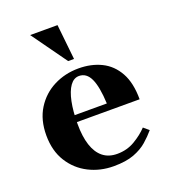

<svg xmlns="http://www.w3.org/2000/svg" viewBox="-134 -817 812 923"><g transform="rotate(-20 272.0 -355.0)"><path d="M290 10Q221 10 163 -19.5Q105 -49 70 -105Q35 -161 35 -240Q35 -319 70 -375Q105 -431 163 -460.5Q221 -490 290 -490Q355 -490 406 -465Q457 -440 486.5 -387Q516 -334 516 -250H160V-285H361Q357 -372 337.5 -413.5Q318 -455 280 -455Q253 -455 234 -428.5Q215 -402 205 -353.5Q195 -305 195 -240Q195 -176 209.5 -131.5Q224 -87 253 -63.5Q282 -40 326 -40Q376 -40 416.5 -64Q457 -88 484 -117L511 -94Q490 -69 462.5 -45Q435 -21 394 -5.5Q353 10 290 10ZM256 -540 127 -720H267L286 -540Z"/></g></svg>

Font: Brygada 1918
Style: Bold
Weight: 700
Designer: Mateusz Machalski | Borys Kosmynka | Przemek Hoffer
Foundry: NIEPODLEGLA 2018
Version: Version 3.006